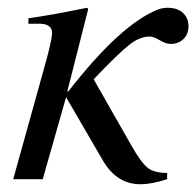

<svg xmlns="http://www.w3.org/2000/svg" viewBox="-20 -461 505 494"><path d="M153 -225 156 -226Q289 -397 385 -436Q398 -441 411 -441Q437 -441 451 -427.5Q465 -414 465 -394Q465 -373 452 -360.5Q439 -348 419 -348Q407 -348 391 -357.5Q375 -367 365 -367Q339 -367 311 -344.5Q283 -322 221 -257L319 -85Q344 -41 361 -28.5Q378 -16 410 -16V0Q371 13 341 13Q279 13 243 -51L150 -211L90 0H14L100 -309Q114 -362 114 -376Q114 -400 81 -400H53V-414Q106 -421 204 -441L207 -438Z"/></svg>

Font: STIX
Style: Italic
Weight: 400
Italic angle: -16.33°
Designer: MicroPress Inc., with final additions and corrections provided by Coen Hoffman, Elsevier (retired)
Version: Version 1.1.1